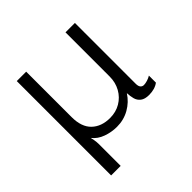

<svg xmlns="http://www.w3.org/2000/svg" viewBox="-176 -659 967 967"><g transform="rotate(-45 308.0 -175.0)"><path d="M79 161V-511H146V-187Q146 -117 182.5 -82Q219 -47 280 -47Q322 -47 355 -66.5Q388 -86 407 -120Q426 -154 426 -196V-511H493V-78Q493 -60 500 -52Q507 -44 518 -44Q529 -44 543.5 -48.5Q558 -53 569 -60V-10Q556 0 538.5 5Q521 10 501 10Q471 10 455 -2.5Q439 -15 434 -34.5Q429 -54 428 -76Q403 -37 362.5 -14Q322 9 273 9Q235 9 198.5 -4Q162 -17 140 -45Q141 -43 144 -26Q147 -9 147 7V161Z"/></g></svg>

Font: Chivo ExtraLight
Style: Regular
Weight: 250
Designer: Hector Gatti
Foundry: Omnibus-Type
Version: Version 2.002